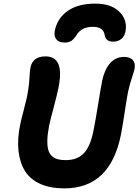

<svg xmlns="http://www.w3.org/2000/svg" viewBox="-20 -1018 764 1059"><path d="M505.9 -998Q590.8 -998 635.5 -955.8Q680.2 -913.6 673.8 -856Q670.4 -822.3 651.4 -805.2Q632.3 -788.1 604 -788.1Q563 -788.1 557.1 -826.2Q549.3 -870.1 492.2 -870.1Q430.7 -870.1 403.8 -827.1Q390.1 -804.7 375 -793.9Q359.9 -783.2 337.9 -783.2Q302.2 -783.2 288.6 -804.4Q274.9 -825.7 285.2 -860.8Q302.2 -924.3 358.4 -961.2Q414.6 -998 505.9 -998ZM335 21Q256.8 21 201.9 -3.7Q147 -28.3 118.2 -74.2Q89.4 -120.1 82 -185.8Q74.7 -251.5 91.8 -333Q98.1 -362.3 111.3 -412.6Q124.5 -462.9 127.9 -479Q139.6 -537.6 142.1 -582.5Q144.5 -627.4 147.9 -645Q160.2 -707 231 -707Q338.9 -707 301.8 -530.8Q295.9 -499.5 276.4 -426.5Q256.8 -353.5 251 -325.2Q242.2 -279.8 241.2 -246.8Q240.2 -213.9 246.1 -192.1Q252 -170.4 265.9 -157.7Q279.8 -145 298.1 -139.9Q316.4 -134.8 342.8 -134.8Q404.8 -134.8 441.2 -171.4Q477.5 -208 495.1 -294.9Q506.8 -353 520.5 -438.7Q534.2 -524.4 543.9 -574.2Q556.6 -634.3 587.2 -669.2Q617.7 -704.1 664.1 -704.1Q696.8 -704.1 712.4 -687.3Q728 -670.4 722.2 -638.2Q719.7 -625.5 706.8 -586.7Q693.8 -547.9 686 -509.8Q679.2 -475.1 667.2 -396Q655.3 -316.9 647 -274.9Q587.9 21 335 21Z"/></svg>

Font: Shantell Sans Bouncy
Style: Bold Italic
Weight: 700
Italic angle: -11.31°
Designer: Stephen Nixon, Anya Danilova, Shantell Martin
Foundry: Arrow Type
Version: Version 1.006;[9816181b4]